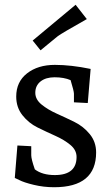

<svg xmlns="http://www.w3.org/2000/svg" viewBox="-20 -775 462 805"><path d="M210 -503Q278 -503 360 -486L348 -343L290 -346V-382Q290 -393 276 -439Q248 -451 209 -451Q172 -451 150 -433.5Q128 -416 128 -386Q128 -358 154.5 -336.5Q181 -315 218 -298.5Q255 -282 292.5 -263.5Q330 -245 356.5 -212.5Q383 -180 383 -136Q383 10 207 10Q163 10 121.5 0Q80 -10 61 -20L42 -29L53 -165L111 -162V-124Q111 -108 126 -65Q157 -41 210 -41Q301 -41 301 -117Q301 -146 275 -167.5Q249 -189 212 -205.5Q175 -222 137.5 -240.5Q100 -259 74 -292Q48 -325 48 -370Q48 -432 93.5 -467.5Q139 -503 210 -503ZM297 -755 344 -695Q238 -635 223 -624L150 -564L117 -605Z"/></svg>

Font: Andada
Style: Regular
Weight: 400
Designer: Carolina Giovagnoli
Foundry: Carolina Giovagnoli
Version: Version 1.003